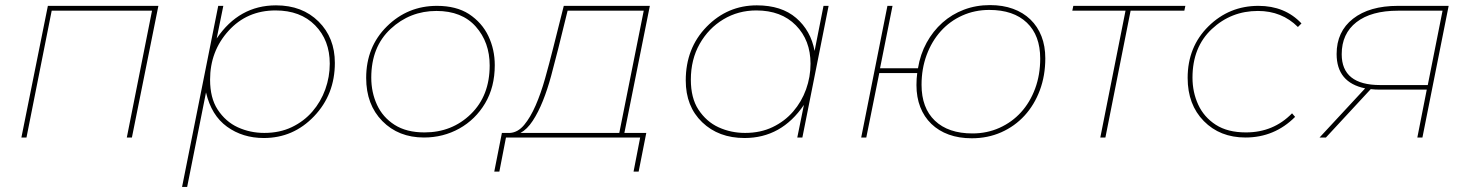

<svg xmlns="http://www.w3.org/2000/svg" viewBox="-20 -540 5775 754"><path d="M168 -517H602L498 0H478L577 -498H183L84 0H64Z M715 194H695L837 -517H857L831 -389Q919 -519 1064 -519Q1167 -519 1231 -455.5Q1295 -392 1295 -293Q1295 -169 1213.5 -83.5Q1132 2 1016 2Q933 2 871.5 -42.5Q810 -87 789 -177ZM1018 -18Q1078.5 -18 1126 -40.8Q1173.5 -63.5 1206.8 -102Q1240 -140.5 1257.5 -189.2Q1275 -238 1275 -290Q1275 -382 1217.5 -440.5Q1160 -499 1062 -499Q950 -499 877.5 -419Q805 -339 805 -227Q805 -155.5 834.5 -110Q866 -62 914.2 -40Q962.5 -18 1018 -18Z M1645 0Q1545 0 1481.5 -64.5Q1418 -129 1418 -234Q1418 -356 1499.5 -436.5Q1581 -517 1696 -517Q1771.5 -517 1821.5 -485Q1873 -451 1898 -398.2Q1923 -345.5 1923 -284Q1923 -198 1885 -134.2Q1847 -70.5 1783.8 -35.2Q1720.5 0 1645 0ZM1647 -20Q1755 -20 1829 -92Q1903 -164 1903 -283Q1903 -374 1848.5 -435.5Q1794 -497 1694 -497Q1590 -497 1514 -426.5Q1438 -356 1438 -235Q1438 -177.5 1460.5 -128.5Q1483 -79.5 1529.5 -49.8Q1576 -20 1647 -20Z M1951 -18H1983Q2014 -20 2038.5 -49.5Q2063 -79 2083.5 -126Q2104 -173 2120.5 -231.5Q2137 -290 2152 -350L2194 -517H2532L2432 -18H2518L2488 134H2468L2494 0H1967L1941 134H1921ZM2508 -498H2209L2172 -348Q2159 -296 2144.5 -242.5Q2130 -189 2112 -144Q2094 -99 2072 -65.5Q2050 -32 2024 -18H2412Z M2904 2Q2802 2 2737.5 -60Q2673 -122 2673 -224Q2673 -351 2755 -435Q2837 -519 2952 -519Q3049 -519 3106.5 -469.5Q3164 -420 3179 -340L3214 -517H3234L3131 0H3111L3137 -128Q3049 2 2904 2ZM2906 -18Q2966.5 -18 3014 -40.8Q3061.5 -63.5 3094.8 -102Q3128 -140.5 3145.5 -189.2Q3163 -238 3163 -290Q3163 -382 3105.5 -440.5Q3048 -499 2950 -499Q2879 -499 2820.8 -464Q2762.5 -429 2727.8 -367.8Q2693 -306.5 2693 -227Q2693 -155.5 2722.5 -110Q2754 -62 2802.2 -40Q2850.5 -18 2906 -18Z M3465 -517H3485L3436 -272H3585Q3594 -327 3619 -372.5Q3644 -418 3681 -451Q3718 -484 3765.5 -502Q3813 -520 3868 -520Q3918 -520 3958 -505.5Q3998 -491 4026.5 -463.5Q4055 -436 4070 -397.5Q4085 -359 4085 -311Q4085 -243 4063.5 -185.5Q4042 -128 4003.5 -86Q3965 -44 3912 -20.5Q3859 3 3796 3Q3746 3 3706 -11.5Q3666 -26 3637.5 -53.5Q3609 -81 3594 -119.5Q3579 -158 3579 -206Q3579 -231 3582 -253H3433L3382 0H3362ZM3799 -16Q3856 -16 3905 -38Q3954 -60 3989.5 -99Q4025 -138 4045 -192Q4065 -246 4065 -310Q4065 -401 4012.5 -451Q3960 -501 3865 -501Q3808 -501 3759 -479Q3710 -457 3674.5 -417.5Q3639 -378 3619 -324Q3599 -270 3599 -207Q3599 -116 3651.5 -66Q3704 -16 3799 -16Z M4301 0 4400 -498H4191L4195 -517H4635L4631 -498H4420L4321 0Z M4871 0Q4771 0 4707.5 -64.5Q4644 -129 4644 -234Q4644 -356 4725.5 -436.5Q4807 -517 4922 -517Q5026 -517 5091 -448L5077 -434Q5014 -497 4920 -497Q4815 -497 4739 -426Q4663 -355 4663 -235Q4663 -178 4685.5 -129Q4708 -80 4754.5 -50Q4801 -20 4873 -20Q4981 -20 5054 -95L5066 -81Q4985 0 4871 0Z M5162 0 5341 -193Q5229 -216 5229 -328Q5229 -416 5293.5 -466.5Q5358 -517 5470 -517H5669L5566 0H5546L5583 -188H5400Q5390 -188 5380.5 -188.5Q5371 -189 5363 -190L5187 0ZM5587 -206 5645 -498H5470Q5365 -498 5307 -453Q5249 -408 5249 -327Q5249 -206 5400 -206Z"/></svg>

Font: Argentum Sans Thin
Style: Italic
Weight: 100
Italic angle: -11°
Designer: Julieta Ulanovsky (font), Cristiano Sobral (main changes and remaster)
Foundry: Julieta Ulanovsky (font), Cristiano Sobral (main changes and remaster)
Version: Version 2.007;June 15, 2022;FontCreator 14.0.0.2814 64-bit; 